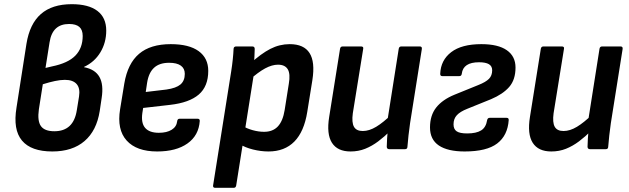

<svg xmlns="http://www.w3.org/2000/svg" viewBox="-20 -714 3013 919"><path d="M230.4 11Q128.8 11 85.2 -41.2Q41.5 -93.4 59 -199.1L106.6 -504.1Q122 -599.8 175.8 -646.9Q229.6 -694 323.4 -694Q403.9 -694 446.2 -661.8Q488.5 -629.6 488.5 -567.6Q488.5 -509.9 460.4 -463.4Q432.3 -416.9 382.3 -393.8V-392.4Q435.1 -382.4 455.9 -345.8Q476.7 -309.1 466.5 -244.4L457.3 -182.5Q442.5 -88.4 384.5 -38.7Q326.5 11 230.4 11ZM240.2 -85.8Q332.2 -85.8 347.7 -186.7L358.3 -252.1Q364.5 -291.6 346.8 -311.7Q329.1 -331.8 290.5 -331.8Q269.5 -331.8 242.9 -326.2Q216.3 -320.6 184.9 -310.7L166.1 -190.9Q158.2 -135.3 175.8 -110.5Q193.4 -85.8 240.2 -85.8ZM197.8 -388.8 228.6 -396.1Q305.8 -411.8 340.8 -447.9Q375.8 -484 375.8 -542Q375.8 -571.3 359.6 -585.3Q343.4 -599.2 310.6 -599.2Q270.8 -599.2 247.5 -577.6Q224.1 -556 217.2 -511.3Z M732.3 11Q633.4 11 586.2 -41.4Q539 -93.8 554.8 -190.9L575 -314.4Q591.3 -410.4 645.8 -456.5Q700.2 -502.7 797.3 -502.7Q884.8 -502.7 930.8 -469.3Q976.8 -435.9 976.8 -374.8Q976.8 -300.6 931.4 -261.5Q886 -222.5 794.3 -212.1L665.2 -197.3L661.3 -172.7Q654.6 -125.2 674.8 -101.8Q695 -78.4 740.4 -78.4Q778.4 -78.4 801.7 -92.9Q825.1 -107.3 828.1 -133.9Q829.4 -145.7 839.8 -145.7H925.7Q936.8 -145.7 936.1 -134.6Q931.3 -65.4 877.2 -27.2Q823.2 11 732.3 11ZM677.6 -273.7 776.9 -285.5Q823 -292.1 843.8 -309.7Q864.5 -327.4 864.5 -360.6Q864.5 -386.3 845.5 -399.9Q826.5 -413.5 789.6 -413.5Q743.2 -413.5 717.5 -389.8Q691.8 -366.1 684.2 -318.4Z M1265.2 11Q1228.5 11 1190.3 1.4Q1152 -8.3 1128.3 -23.9L1139.9 -112Q1162 -98.5 1190 -90.8Q1217.9 -83.1 1244 -83.1Q1285.7 -83.1 1309.8 -108.7Q1334 -134.3 1342.5 -187.2L1362.4 -313.1Q1370.6 -360.7 1357.3 -382.5Q1344 -404.4 1310.7 -404.4Q1282.1 -404.4 1248.8 -386.5Q1215.6 -368.5 1172.6 -330.1L1177.4 -409.5Q1229.7 -457.3 1273.9 -480Q1318.1 -502.7 1366.7 -502.7Q1434.5 -502.7 1461.6 -460.2Q1488.8 -417.8 1475.2 -330.9L1450.7 -178.4Q1435.7 -84 1389 -36.5Q1342.2 11 1265.2 11ZM1010.1 185Q998.5 185 999.9 173.9L1086.5 -371.6Q1091.3 -402.1 1094.1 -429.4Q1097 -456.8 1098 -479.9Q1098.7 -491.7 1110.4 -491.7H1187.4Q1198.8 -491.7 1199.2 -480.5Q1198.9 -466.8 1197.9 -444.7Q1196.9 -422.7 1194.9 -407.1L1195.1 -359.9L1110.5 173.9Q1108.5 185 1098.8 185Z M1657.8 11Q1595.3 11 1568.8 -30.6Q1542.3 -72.3 1555.6 -154.4L1607.6 -480.5Q1609.6 -491.7 1620.1 -491.7H1707.8Q1720.9 -491.7 1718.5 -480.5L1668.7 -171.7Q1662.8 -128 1674.1 -107.5Q1685.5 -86.9 1716.4 -86.9Q1747.1 -86.9 1780.7 -107.2Q1814.3 -127.5 1855.4 -167.4L1849.6 -89Q1820.6 -60.2 1790.5 -37.5Q1760.4 -14.9 1728 -1.9Q1695.6 11 1657.8 11ZM1843 0Q1831.9 0 1831.2 -11.1Q1831.5 -29.7 1832.8 -50.6Q1834.1 -71.6 1836.8 -92.2L1834.3 -136.2L1888.5 -480.5Q1890.5 -491.7 1901 -491.7H1989.4Q2000.5 -491.7 1999.2 -479.9L1942.8 -124.6Q1938.5 -94.8 1935.3 -66Q1932.1 -37.1 1930.1 -11.1Q1929.7 0 1918.7 0Z M2204.1 11Q2123.2 11 2080.7 -17.5Q2038.2 -46.1 2038.2 -104.1Q2038.2 -161.8 2067.9 -199.4Q2097.7 -237.1 2155.7 -260.8L2270 -307.2Q2305.2 -321.2 2320.5 -336.7Q2335.8 -352.1 2335.8 -377.7Q2335.8 -397.3 2320.2 -406.7Q2304.5 -416 2273 -416Q2196.8 -416 2190.3 -361.1Q2188.9 -349.7 2178.7 -349.7H2096.8Q2086.4 -349.7 2087.1 -361.5Q2089.8 -426.2 2139.7 -464.4Q2189.6 -502.7 2284 -502.7Q2364.4 -502.7 2405.9 -473.6Q2447.5 -444.6 2447.5 -390.8Q2447.5 -332.6 2417.4 -297.9Q2387.3 -263.3 2330.3 -239.2L2217 -193.4Q2182.5 -179.8 2166.7 -162.6Q2150.8 -145.5 2150.8 -118.9Q2150.8 -95.6 2165.8 -85.5Q2180.7 -75.3 2216.2 -75.3Q2259.5 -75.3 2282.8 -89.7Q2306.1 -104 2311.7 -139.2Q2314.1 -150 2323.8 -150H2405.1Q2415.5 -150 2414.9 -139.2Q2409.9 -65.4 2359.7 -27.2Q2309.6 11 2204.1 11Z M2618.8 11Q2556.3 11 2529.8 -30.6Q2503.3 -72.3 2516.6 -154.4L2568.6 -480.5Q2570.6 -491.7 2581.1 -491.7H2668.8Q2681.9 -491.7 2679.5 -480.5L2629.7 -171.7Q2623.8 -128 2635.1 -107.5Q2646.5 -86.9 2677.4 -86.9Q2708.1 -86.9 2741.7 -107.2Q2775.3 -127.5 2816.4 -167.4L2810.6 -89Q2781.6 -60.2 2751.5 -37.5Q2721.4 -14.9 2689 -1.9Q2656.6 11 2618.8 11ZM2804 0Q2792.9 0 2792.2 -11.1Q2792.5 -29.7 2793.8 -50.6Q2795.1 -71.6 2797.8 -92.2L2795.3 -136.2L2849.5 -480.5Q2851.5 -491.7 2862 -491.7H2950.4Q2961.5 -491.7 2960.2 -479.9L2903.8 -124.6Q2899.5 -94.8 2896.3 -66Q2893.1 -37.1 2891.1 -11.1Q2890.7 0 2879.7 0Z"/></svg>

Font: Sofia Sans Semi Condensed
Style: Italic
Weight: 400
Italic angle: -9°
Designer: Botio Nikoltchev, Ani Petrova
Foundry: lettersoup
Version: Version 4.101